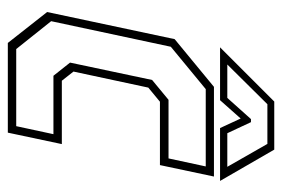

<svg xmlns="http://www.w3.org/2000/svg" viewBox="-138 -600 738 503"><g transform="rotate(90 231.5 -349.0)"><path d="M93 0 12 -103 83 -437 208 -540H443L413 -398.5H247L210 -368L168 -172L192 -141.5H358L328 0ZM109 -22H311L332 -119.5H179L144.5 -163L190 -378L242 -421H395.5L416.5 -518.5H214L103 -427L36 -113.5ZM246.5 -698H372.5L454.5 -556H316L291 -610L243 -556H104.5ZM253.5 -680 149.5 -575H237L292.5 -637H300.5L329.5 -575H417.5L357.5 -680Z"/></g></svg>

Font: Tourney Condensed ExtraLight
Style: Italic
Weight: 200
Width: 3
Italic angle: -12°
Designer: Tyler Finck
Foundry: Etcetera Type Co
Version: Version 1.010; ttfautohint (v1.8.3)